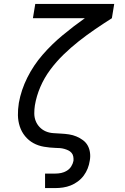

<svg xmlns="http://www.w3.org/2000/svg" viewBox="-20 -755 640 980"><path d="M210 205V131H262Q277 131 292 128Q307 125 321 116.5Q335 108 343.5 94.5Q352 81 355 66Q356 55 354 44Q352 33 345 25Q338 17 328.5 12.5Q319 8 308.5 5Q298 2 287 1Q276 0 265 0H264Q234 -1 204.5 -6Q175 -11 150.5 -24.5Q126 -38 108 -60Q90 -82 81 -109.5Q72 -137 71.5 -167Q71 -197 76 -228Q76 -228 76 -228.5Q76 -229 76 -229Q88 -296 119.5 -359Q151 -422 197.5 -475.5Q244 -529 299.5 -575Q355 -621 413 -662H148L160 -735H563L551 -662Q507 -634 464.5 -605Q422 -576 381.5 -544Q341 -512 304 -476Q267 -440 236.5 -399Q206 -358 186 -311.5Q166 -265 158 -217Q155 -197 155 -176.5Q155 -156 162 -138Q169 -120 182.5 -106Q196 -92 213.5 -84.5Q231 -77 251.5 -75.5Q272 -74 292.5 -73Q313 -72 332.5 -69Q352 -66 370 -58.5Q388 -51 403.5 -39.5Q419 -28 428 -11.5Q437 5 439.5 25.5Q442 46 438 66Q435 86 427.5 105Q420 124 407.5 141Q395 158 377.5 171Q360 184 341 191.5Q322 199 302 202Q282 205 262 205Z"/></svg>

Font: Iosevka Slab Extended Oblique
Style: Regular
Weight: 400
Width: 7
Italic angle: -9°
Monospace: yes
Designer: Belleve Invis
Foundry: Belleve Invis
Version: Version 11.1.0; ttfautohint (v1.8.3)